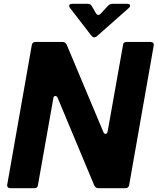

<svg xmlns="http://www.w3.org/2000/svg" viewBox="-20 -982 823 1002"><path d="M178 -16Q177 0 159 0H34Q25 0 20.5 -5.5Q16 -11 18 -20L146 -747Q149 -763 165 -763H307Q321 -763 328 -749L519 -294Q524 -283 531 -283Q539 -283 542 -297L622 -747Q623 -763 641 -763H766Q775 -763 779.5 -757.5Q784 -752 782 -743L654 -16Q651 0 635 0H494Q479 0 472 -14L281 -471Q277 -481 269 -481Q259 -481 258 -467ZM456 -797 345 -941Q341 -946 341 -951Q341 -962 356 -962H438Q453 -962 459 -950L480 -914Q486 -904 493 -904Q499 -904 505 -910L544 -952Q553 -962 567 -962H644Q659 -962 659 -952Q659 -946 652 -940L488 -795Q480 -787 471 -787Q465 -787 456 -797Z"/></svg>

Font: Open Sauce Two ExtraBold Italic
Style: Regular
Weight: 800
Italic angle: -10°
Designer: Alfredo Marco Pradil
Foundry: Creative Sauce Fz LLC
Version: Version 1.477